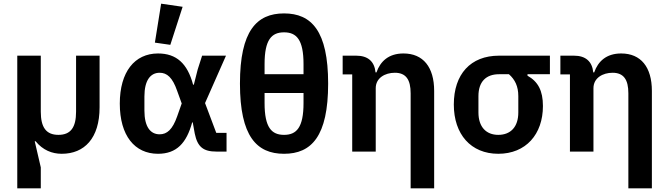

<svg xmlns="http://www.w3.org/2000/svg" viewBox="-20 -825 3636 1045"><path d="M74 200H202V86L169 -56H174C213 -8 263 12 316 12C439 12 522 -72 522 -241V-522H394V-217C394 -132 365 -91 298 -91C231 -91 202 -132 202 -217V-522H74Z M974 -788 857 -805 823 -593 907 -581ZM1213 -102H1157L1096 -264L1210 -522H1080L1056 -447L1035 -364H1031C1000 -480 940 -534 840 -534C713 -534 632 -434 632 -261C632 -87 713 12 840 12C941 12 995 -46 1026 -159H1029L1040 -98C1055 -25 1087 0 1158 0H1213ZM849 -94C799 -94 766 -134 766 -223V-300C766 -388 799 -429 849 -429C889 -429 919 -403 944 -331L969 -262L944 -191C919 -120 889 -94 849 -94Z M1526 -752C1377 -752 1286 -657 1286 -370C1286 -83 1377 12 1526 12C1675 12 1766 -83 1766 -370C1766 -657 1675 -752 1526 -752ZM1420 -476C1420 -609 1458 -649 1526 -649C1594 -649 1632 -609 1632 -476V-421H1420ZM1526 -91C1458 -91 1420 -131 1420 -264V-319H1632V-264C1632 -131 1594 -91 1526 -91Z M2025 0V-345C2025 -401 2076 -429 2129 -429C2190 -429 2215 -391 2215 -317V200H2343V-330C2343 -460 2283 -534 2176 -534C2095 -534 2050 -491 2029 -431H2024C2018 -491 1982 -522 1919 -522H1845V-420H1897V0Z M2973 -421V-522H2696C2541 -522 2450 -421 2450 -256C2450 -94 2543 12 2692 12C2842 12 2935 -94 2935 -248C2935 -332 2908 -381 2851 -413V-421ZM2750 -421C2783 -392 2801 -355 2801 -302V-213C2801 -134 2759 -91 2692 -91C2626 -91 2584 -134 2584 -213V-302C2584 -381 2626 -421 2696 -421Z M3210 0V-345C3210 -401 3261 -429 3314 -429C3375 -429 3400 -391 3400 -317V200H3528V-330C3528 -460 3468 -534 3361 -534C3280 -534 3235 -491 3214 -431H3209C3203 -491 3167 -522 3104 -522H3030V-420H3082V0Z"/></svg>

Font: Braiins Sans SemiBold
Style: Regular
Weight: 600
Designer: Mike Abbink, Paul van der Laan, Pieter van Rosmalen, Jiri Chlebus, Lubos Buracinsky
Foundry: Bold Monday, Sudetype
Version: Version 1.000;hotconv 1.0.109;makeotfexe 2.5.65596